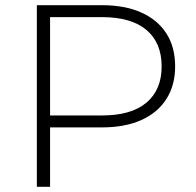

<svg xmlns="http://www.w3.org/2000/svg" viewBox="-20 -720 755 740"><path d="M122 0V-700H373Q461 -700 524 -672Q587 -644 621 -591.5Q655 -539 655 -464Q655 -391 621 -338Q587 -285 524 -257Q461 -229 373 -229H150L173 -253V0ZM173 -250 150 -275H373Q486 -275 544.5 -324.5Q603 -374 603 -464Q603 -555 544.5 -604.5Q486 -654 373 -654H150L173 -679Z"/></svg>

Font: Montserrat Thin Light
Style: Regular
Weight: 300
Version: Version 9.000